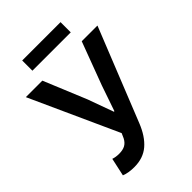

<svg xmlns="http://www.w3.org/2000/svg" viewBox="-238 -903 1013 1013"><g transform="rotate(-45 268.5 -396.0)"><path d="M147 12.2Q103 12.2 73.2 0L95.2 -101.1Q114.7 -94.2 140.1 -94.2Q167.5 -94.2 185.1 -103.8Q202.6 -113.3 213.9 -134.8L226.1 -162.1L2.9 -653.8H126L225.1 -414.1L276.9 -271H280.8L330.1 -414.1L419.9 -653.8H537.1L329.1 -133.8Q300.8 -62.5 257.1 -25.1Q213.4 12.2 147 12.2ZM126 -728V-804.2H412.1V-728Z"/></g></svg>

Font: Toshiba Sans Medium
Style: Regular
Weight: 500
Designer: Paul D. Hunt
Foundry: Toshiba Corporation
Version: Version 2.020;PS 2.0;hotconv 1.0.86;makeotf.lib2.5.63406